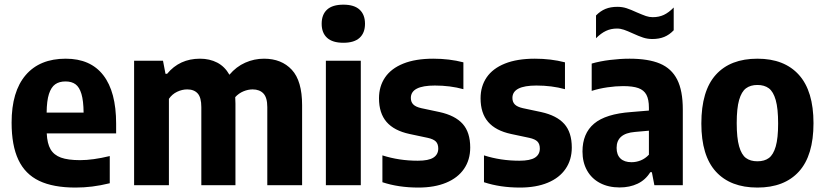

<svg xmlns="http://www.w3.org/2000/svg" viewBox="-20 -814 3627 844"><path d="M490.5 -227.5H185.5Q187.5 -183 202.2 -157.8Q217 -132.5 248 -121.2Q279 -110 332 -110Q388 -110 462.5 -128V-8.5Q421.5 1.5 385.2 6Q349 10.5 312 10.5Q214 10.5 152.2 -19Q90.5 -48.5 60.8 -111.5Q31 -174.5 31 -275Q31 -411.5 92.8 -483.8Q154.5 -556 269 -556Q378 -556 434.2 -483.2Q490.5 -410.5 490.5 -270.5ZM185 -319H347.5Q347 -371 338 -401Q329 -431 312 -443.5Q295 -456 268 -456Q240.5 -456 222.8 -443.5Q205 -431 195.2 -401Q185.5 -371 185 -319Z M1308 -351.5V0H1155V-343Q1155 -385 1138 -403Q1121 -421 1090.5 -421Q1070.5 -421 1050 -412.5Q1029.5 -404 1014 -387Q1015 -369 1015 -359V0H865V-343Q865 -385.5 849 -403.2Q833 -421 803 -421Q780.5 -421 758.5 -410.5Q736.5 -400 722.5 -379.5V0H569.5V-547H696.5L707.5 -489.5H714.5Q769.5 -556 859 -556Q901.5 -556 934.8 -538.8Q968 -521.5 988.5 -485.5Q1018.5 -521 1058 -538.5Q1097.5 -556 1140.5 -556Q1217.5 -556 1262.8 -507.2Q1308 -458.5 1308 -351.5Z M1412.5 0V-547H1566V0ZM1394 -709.5Q1394 -750 1417.8 -771.8Q1441.5 -793.5 1489.5 -793.5Q1537 -793.5 1560.8 -771.5Q1584.5 -749.5 1584.5 -709.5Q1584.5 -669.5 1560.8 -647.8Q1537 -626 1489.5 -626Q1441.5 -626 1417.8 -647.8Q1394 -669.5 1394 -709.5Z M1661 -13V-131Q1734.5 -107.5 1816.5 -107.5Q1864 -107.5 1885.2 -121.2Q1906.5 -135 1906.5 -161Q1906.5 -181 1896 -191.8Q1885.5 -202.5 1860.5 -208L1780.5 -225Q1712.5 -239.5 1679.2 -278Q1646 -316.5 1646 -382Q1646 -434.5 1672.8 -473.8Q1699.5 -513 1753 -534.5Q1806.5 -556 1884.5 -556Q1955.5 -556 2017 -540V-422Q1959 -438 1891.5 -438Q1786 -438 1786 -383.5Q1786 -365.5 1796.8 -354.8Q1807.5 -344 1832 -338.5L1912 -321.5Q1980.5 -306.5 2013.8 -269.5Q2047 -232.5 2047 -165.5Q2047 -111.5 2019.8 -71.8Q1992.5 -32 1941.2 -10.8Q1890 10.5 1819 10.5Q1732 10.5 1661 -13Z M2107.5 -13V-131Q2181 -107.5 2263 -107.5Q2310.5 -107.5 2331.8 -121.2Q2353 -135 2353 -161Q2353 -181 2342.5 -191.8Q2332 -202.5 2307 -208L2227 -225Q2159 -239.5 2125.8 -278Q2092.5 -316.5 2092.5 -382Q2092.5 -434.5 2119.2 -473.8Q2146 -513 2199.5 -534.5Q2253 -556 2331 -556Q2402 -556 2463.5 -540V-422Q2405.5 -438 2338 -438Q2232.5 -438 2232.5 -383.5Q2232.5 -365.5 2243.2 -354.8Q2254 -344 2278.5 -338.5L2358.5 -321.5Q2427 -306.5 2460.2 -269.5Q2493.5 -232.5 2493.5 -165.5Q2493.5 -111.5 2466.2 -71.8Q2439 -32 2387.8 -10.8Q2336.5 10.5 2265.5 10.5Q2178.5 10.5 2107.5 -13Z M2981.5 -332.5V0H2856.5L2845.5 -57H2838.5Q2817.5 -23 2782.8 -6.5Q2748 10 2704 10Q2654.5 10 2617.5 -9.5Q2580.5 -29 2560.5 -64.8Q2540.5 -100.5 2540.5 -148Q2540.5 -227.5 2591.5 -270.5Q2642.5 -313.5 2754.5 -321.5L2832.5 -328V-340.5Q2832.5 -377 2821.5 -397.5Q2810.5 -418 2786 -426.8Q2761.5 -435.5 2719 -435.5Q2687 -435.5 2650.5 -430.2Q2614 -425 2581 -414.5V-534.5Q2617 -545 2661.8 -550.5Q2706.5 -556 2747.5 -556Q2830 -556 2881 -534.5Q2932 -513 2956.8 -464.2Q2981.5 -415.5 2981.5 -332.5ZM2832.5 -134V-239.5L2771 -234Q2690.5 -227.5 2690.5 -164Q2690.5 -133.5 2707.5 -117.2Q2724.5 -101 2756 -101Q2777 -101 2796.8 -109Q2816.5 -117 2832.5 -134ZM2762 -667Q2738 -678 2722.8 -683.2Q2707.5 -688.5 2692 -688.5Q2665.5 -688.5 2643.8 -678.2Q2622 -668 2600 -646V-746Q2619 -765.5 2641.5 -774.8Q2664 -784 2694 -784Q2715.5 -784 2734.5 -777.8Q2753.5 -771.5 2779.5 -759.5Q2805 -748.5 2819.5 -743.5Q2834 -738.5 2849.5 -738.5Q2876.5 -738.5 2898 -748.5Q2919.5 -758.5 2941.5 -781V-681Q2922.5 -661 2900 -651.8Q2877.5 -642.5 2847.5 -642.5Q2826 -642.5 2807 -648.8Q2788 -655 2762 -667Z M3063 -271Q3063 -415 3126.8 -485.5Q3190.5 -556 3309.5 -556Q3428 -556 3492 -484.8Q3556 -413.5 3556 -272.5Q3556 -130.5 3492 -60Q3428 10.5 3309.5 10.5Q3191 10.5 3127 -59.5Q3063 -129.5 3063 -271ZM3400.5 -271Q3400.5 -337 3390 -374Q3379.5 -411 3359.8 -425.8Q3340 -440.5 3309.5 -440.5Q3279 -440.5 3259.2 -425.8Q3239.5 -411 3229 -374.5Q3218.5 -338 3218.5 -273Q3218.5 -207.5 3229 -170.8Q3239.5 -134 3259 -119.5Q3278.5 -105 3309.5 -105Q3340.5 -105 3360 -119.5Q3379.5 -134 3390 -170.2Q3400.5 -206.5 3400.5 -271Z"/></svg>

Font: Encode Sans Semi Condensed
Style: Bold
Weight: 700
Width: 4
Designer: Multiple Designers
Foundry: Impallari Type
Version: Version 2.000